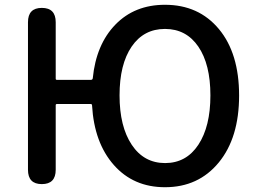

<svg xmlns="http://www.w3.org/2000/svg" viewBox="-20 -770 1076 803"><path d="M670 13Q538 13 456 -80Q374 -173 365 -329Q365 -335 359 -335H218Q213 -335 213 -330V-60Q213 0 155 0Q97 0 97 -60V-677Q97 -737 155 -737Q213 -737 213 -677V-441Q213 -436 218 -436H360Q367 -436 368 -443Q382 -584 462.5 -667Q543 -750 670 -750Q811 -750 895.5 -648.5Q980 -547 980 -370.5Q980 -194 895 -90.5Q810 13 670 13ZM531 -164.5Q582 -88 670.5 -88Q759 -88 809.5 -164.5Q860 -241 860 -371Q860 -501 809.5 -575Q759 -649 670 -649Q581 -649 530.5 -575Q480 -501 480 -371Q480 -241 531 -164.5Z"/></svg>

Font: Resource Han Rounded CN Medium
Style: Regular
Weight: 500
Designer: Cyano Hao (round all glyphs); Ryoko NISHIZUKA 西塚涼子 (kana, bopomofo & ideographs); Paul D. Hunt (Latin, Greek & Cyrillic)
Foundry: Cyano Hao
Version: 0.990